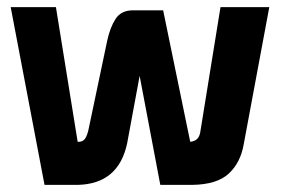

<svg xmlns="http://www.w3.org/2000/svg" viewBox="-20 -519 790 539"><path d="M137 -499 198 -121Q209 -120 216 -126.5Q223 -133 228 -153L281 -405Q289 -442 304.5 -466Q320 -490 353 -490H438L514 -121Q526 -122 533.5 -129Q541 -136 543 -153L599 -499H736L664 -113Q655 -62 622 -31.5Q589 -1 520 0H430L372 -306L337 -117Q313 -3 199 0H105L10 -499Z"/></svg>

Font: Panefresco 999wt
Style: Regular
Weight: 900
Version: Version 1.001